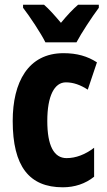

<svg xmlns="http://www.w3.org/2000/svg" viewBox="-20 -786 455 816"><path d="M173 -606H305C326 -646 371 -714 400 -753V-766H312C289 -746 267 -723 239 -689C212 -721 188 -748 167 -766H78V-753C106 -717 155 -643 173 -606ZM247 10C297 10 343 -5 380 -35V-158C342 -129 302 -114 263 -114C209 -114 181 -167 181 -272C181 -378 211 -436 260 -436C292 -436 322 -425 353 -405L392 -521C352 -547 307 -560 250 -560C99 -560 34 -436 34 -272C34 -79 104 10 247 10Z"/></svg>

Font: Noto Sans Georgian ExtraCondensed ExtraBold
Style: Regular
Weight: 800
Width: 2
Designer: Monotype Design Team, Akaki Razmadze
Foundry: Google LLC
Version: Version 2.005